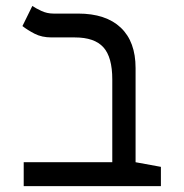

<svg xmlns="http://www.w3.org/2000/svg" viewBox="-20 -632 626 652"><path d="M526.4 -65.4V0H60.5V-81.1H361.3V-362.3Q361.3 -438 331.1 -471.4Q300.8 -504.9 234.4 -504.9H155.3Q122.1 -504.9 97.9 -517.3Q73.7 -529.8 56.2 -543.5L89.8 -611.8Q101.1 -604 120.4 -595Q139.6 -585.9 161.6 -585.9H245.1Q339.4 -585.9 389.9 -538.3Q440.4 -490.7 440.4 -400.9V-81.1Z"/></svg>

Font: Cascadia Code NF SemiLight
Style: Regular
Weight: 350
Monospace: yes
Designer: Aaron Bell
Foundry: Saja Typeworks
Version: Version 2404.023; ttfautohint (v1.8.4)